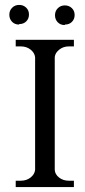

<svg xmlns="http://www.w3.org/2000/svg" viewBox="-20 -762 346 782"><path d="M57 -662Q40 -662 29 -673.5Q18 -685 18 -702Q18 -719 29.5 -730.5Q41 -742 58 -742Q75 -742 86.5 -731Q98 -720 98 -703Q98 -686 87 -675Q76 -664 59 -664ZM243 -660Q226 -660 215 -671.5Q204 -683 204 -700Q204 -717 215.5 -728.5Q227 -740 244 -740Q261 -740 272.5 -729Q284 -718 284 -701Q284 -684 273 -673Q262 -662 245 -662ZM44 0V-26H65Q88 -26 104.5 -39Q121 -52 123 -70V-529Q121 -547 104.5 -560Q88 -573 65 -573H44V-600H281V-573H260Q238 -573 221.5 -560Q205 -547 203 -530V-70Q204 -52 220.5 -39Q237 -26 260 -26H281V0Z"/></svg>

Font: Constantine
Style: Regular
Weight: 400
Designer: Dukom Design
Version: Version 1.001;PS 001.001;hotconv 1.0.56;makeotf.lib2.0.21325